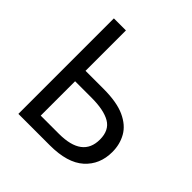

<svg xmlns="http://www.w3.org/2000/svg" viewBox="-187 -865 1015 1015"><g transform="rotate(45 321.0 -357.0)"><path d="M97 0V-714H187V-412H321Q421 -412 480 -385Q539 -358 565 -312Q591 -266 591 -209Q591 -115 527 -57.5Q463 0 332 0ZM323 -77Q498 -77 498 -209Q498 -278 450 -306Q402 -334 310 -334H187V-77Z"/></g></svg>

Font: RS Noto Sans
Style: Regular
Weight: 400
Designer: Monotype Design Team
Foundry: Monotype Imaging Inc.
Version: Version 3.10